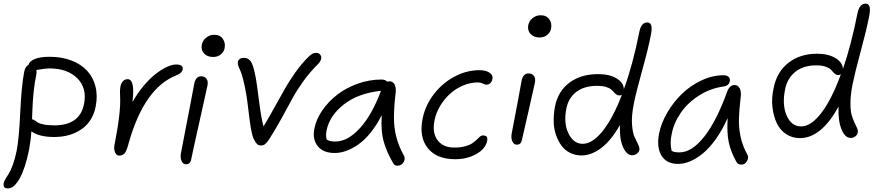

<svg xmlns="http://www.w3.org/2000/svg" viewBox="-35 -842 4879 1072"><path d="M9.8 210Q-5.4 210 -11.2 202.9Q-17.1 195.8 -14.2 180.2Q-12.2 169.9 -3.7 155.8Q4.9 141.6 14.6 126.5Q24.4 111.3 36.9 77.4Q49.3 43.5 58.1 -1Q71.3 -67.4 78.1 -215.8Q85 -364.3 100.1 -440.9Q106 -471.2 124 -480Q129.4 -500 158.9 -512.5Q188.5 -524.9 243.2 -524.9Q309.6 -524.9 363.3 -504.4Q417 -483.9 450.9 -447.5Q484.9 -411.1 498 -359.1Q511.2 -307.1 499 -246.1Q482.4 -163.6 419.9 -120.4Q357.4 -77.1 267.1 -77.1Q183.1 -77.1 140.1 -108.9Q137.2 -59.6 127 -4.9Q106.4 97.7 75 153.8Q43.5 210 9.8 210ZM166 -415Q162.1 -397 159.2 -379.2Q156.2 -361.3 154.3 -341.3Q152.3 -321.3 150.9 -308.6Q149.4 -295.9 148.2 -272.9Q147 -250 146.5 -241.7Q146 -233.4 145 -207.3Q144 -181.2 144 -175.8Q150.9 -175.3 158.9 -169.9Q167 -164.6 175.5 -158.4Q184.1 -152.3 208.5 -147.2Q232.9 -142.1 269 -142.1Q410.6 -142.1 434.1 -261.2Q451.7 -349.1 397 -404.5Q342.3 -460 240.2 -460Q229.5 -460 217.3 -458.5Q205.1 -457 188.7 -454.3Q172.4 -451.7 168 -451.2Q170.9 -437 166 -415Z M630.9 26.9Q615.7 26.9 607.7 9.3Q599.6 -8.3 604 -32.2Q640.1 -213.4 635.7 -298.8Q633.3 -335.9 637.7 -360.8Q641.6 -378.4 652.1 -389.2Q662.6 -399.9 677.7 -399.9Q720.2 -399.9 704.6 -272Q732.4 -321.8 767.1 -363Q801.8 -404.3 834.5 -429.4Q867.2 -454.6 896.7 -468.3Q926.3 -481.9 947.8 -481.9Q970.2 -481.9 978.8 -474.4Q987.3 -466.8 984.9 -454.1Q980.5 -433.6 950.7 -421.9Q771.5 -352.1 684.6 -46.9Q673.3 -2.9 662.4 12Q651.4 26.9 630.9 26.9Z M1154.8 -523.9Q1122.6 -523.9 1104.2 -543.7Q1085.9 -563.5 1091.8 -592.8Q1096.2 -615.7 1116 -631.8Q1135.7 -647.9 1160.6 -647.9Q1193.4 -647.9 1209.2 -625Q1225.1 -602.1 1218.8 -571.8Q1215.3 -553.7 1198.5 -538.8Q1181.6 -523.9 1154.8 -523.9ZM1003.4 75.2Q986.3 75.2 978.3 55.9Q970.2 36.6 975.6 11.2Q1000.5 -115.7 1023.7 -238Q1046.9 -360.4 1049.8 -376Q1058.1 -416 1088.4 -416Q1107.4 -416 1117.7 -402.6Q1127.9 -389.2 1123.5 -365.2Q1116.2 -329.6 1078.6 -162.4Q1041 4.9 1032.7 46.9Q1027.8 75.2 1003.4 75.2Z M1421.4 -29.8Q1408.2 -29.8 1399.7 -38.3Q1391.1 -46.9 1381.3 -66.9Q1372.1 -87.4 1365.5 -126.7Q1358.9 -166 1352.3 -223.9Q1345.7 -281.7 1340.3 -313Q1331.5 -365.2 1321.5 -402.3Q1311.5 -439.5 1304.9 -452.4Q1298.3 -465.3 1294.9 -476.6Q1291.5 -487.8 1293.5 -499Q1294.9 -506.8 1303.7 -512.9Q1312.5 -519 1325.7 -519Q1342.3 -519 1354 -510.5Q1365.7 -502 1372.6 -485.1Q1379.4 -468.3 1383.8 -451.2Q1388.2 -434.1 1392.6 -409.7Q1394.5 -398.4 1395.5 -393.1Q1398.9 -375 1411.4 -277.3Q1423.8 -179.7 1436.5 -136.2Q1462.4 -179.2 1498.3 -243.9Q1534.2 -308.6 1557.1 -349.1Q1580.1 -389.6 1614.7 -438.5Q1649.4 -487.3 1686.5 -523.9Q1700.2 -537.1 1709.5 -542Q1718.8 -546.9 1731.4 -546.9Q1744.6 -546.9 1752.7 -536.9Q1760.7 -526.9 1758.3 -515.1Q1755.9 -499.5 1740.2 -483.9Q1695.3 -439.5 1658.4 -388.2Q1621.6 -336.9 1599.1 -295.2Q1576.7 -253.4 1539.6 -186Q1502.4 -118.7 1468.3 -64.9Q1455.1 -44.9 1445.3 -37.4Q1435.5 -29.8 1421.4 -29.8Z M1834 12.2Q1769 12.2 1738.8 -26.4Q1708.5 -64.9 1720.2 -124Q1730.5 -176.3 1764.6 -225.8Q1798.8 -275.4 1848.1 -313.5Q1897.5 -351.6 1962.4 -374.8Q2027.3 -397.9 2094.2 -397.9Q2117.2 -397.9 2126 -386.2Q2133.8 -388.2 2139.2 -388.2Q2158.7 -388.2 2168.2 -370.1Q2177.7 -352.1 2173.8 -321.8Q2165 -247.6 2164.6 -189.9Q2164.1 -132.3 2177 -80.3Q2189.9 -28.3 2219.2 24.9Q2230.5 43.5 2218.5 63.2Q2206.5 83 2184.1 83Q2172.9 83 2167.5 78.4Q2162.1 73.7 2156.2 62Q2139.6 31.7 2130.4 11.7Q2121.1 -8.3 2110.6 -41Q2100.1 -73.7 2096.7 -112.5Q2093.3 -151.4 2096.2 -199.2Q2068.8 -144 2034.9 -102.1Q2001 -60.1 1966.3 -35.9Q1931.6 -11.7 1898.4 0.2Q1865.2 12.2 1834 12.2ZM1788.1 -112.8Q1782.7 -83 1789.1 -63Q1804.7 -51.8 1836.9 -51.8Q1905.8 -51.8 1973.4 -125.2Q2041 -198.7 2092.3 -335Q1965.3 -321.8 1885 -259Q1804.7 -196.3 1788.1 -112.8Z M2506.8 46.9Q2402.8 46.9 2353.3 -15.1Q2303.7 -77.1 2324.7 -180.2Q2339.8 -254.4 2387.5 -316.4Q2435.1 -378.4 2502.7 -414.3Q2570.3 -450.2 2642.1 -450.2Q2677.7 -450.2 2698.7 -435.8Q2719.7 -421.4 2713.9 -398.9Q2710.9 -385.7 2702.4 -377.4Q2693.8 -369.1 2681.6 -369.1Q2672.4 -369.1 2660.2 -375.5Q2647.9 -381.8 2632.8 -381.8Q2590.3 -381.8 2549.1 -364Q2507.8 -346.2 2476.1 -316.9Q2444.3 -287.6 2421.6 -249Q2398.9 -210.4 2391.1 -169.9Q2377 -100.6 2408 -59.3Q2439 -18.1 2501 -18.1Q2535.2 -18.1 2561.3 -25.1Q2587.4 -32.2 2601.8 -42Q2616.2 -51.8 2626.2 -61.8Q2636.2 -71.8 2644.3 -78.9Q2652.3 -85.9 2659.7 -85.9Q2676.3 -85.9 2682.1 -79.1Q2688 -72.3 2685.1 -56.2Q2676.3 -11.2 2624.8 17.8Q2573.2 46.9 2506.8 46.9Z M2977.5 -632.8Q2945.3 -632.8 2927 -652.8Q2908.7 -672.9 2914.6 -702.1Q2918.9 -725.1 2938.7 -741Q2958.5 -756.8 2983.4 -756.8Q3016.1 -756.8 3032 -734.1Q3047.9 -711.4 3041.5 -681.2Q3038.1 -662.6 3021.2 -647.7Q3004.4 -632.8 2977.5 -632.8ZM2850.6 -34.2Q2833.5 -34.2 2825.2 -53.5Q2816.9 -72.8 2822.3 -98.1Q2840.8 -191.9 2856.7 -279.1Q2872.6 -366.2 2877.4 -392.1Q2885.7 -432.1 2916.5 -432.1Q2935.5 -432.1 2945.8 -418.5Q2956.1 -404.8 2951.7 -380.9Q2945.3 -349.1 2915.3 -219Q2885.3 -88.9 2879.4 -62Q2874.5 -34.2 2850.6 -34.2Z M3211.4 25.9Q3176.8 25.9 3147.7 11.2Q3118.7 -3.4 3099.6 -29.3Q3080.6 -55.2 3068.8 -89.8Q3057.1 -124.5 3056.4 -164.3Q3055.7 -204.1 3063.5 -247.1Q3080.6 -333 3144.5 -380.6Q3208.5 -428.2 3304.2 -428.2Q3367.7 -428.2 3407.2 -404.5Q3446.8 -380.9 3448.2 -344.2Q3497.6 -478 3534.7 -664.1Q3544.9 -716.8 3579.6 -716.8Q3613.8 -716.8 3598.6 -644Q3583 -564.9 3550.3 -448Q3517.6 -331.1 3504.4 -266.1Q3490.2 -195.3 3493.7 -147.9Q3497.1 -100.6 3507.8 -77.6Q3518.6 -54.7 3527.8 -35.9Q3537.1 -17.1 3534.7 -3.9Q3533.2 6.3 3521.2 15.6Q3509.3 24.9 3495.6 24.9Q3463.4 24.9 3443.1 -22Q3422.9 -68.8 3426.3 -144Q3377 -57.1 3321.8 -15.6Q3266.6 25.9 3211.4 25.9ZM3127.4 -236.8Q3110.8 -154.8 3138.9 -96.9Q3167 -39.1 3218.3 -39.1Q3272.5 -39.1 3329.3 -109.6Q3386.2 -180.2 3437.5 -313Q3432.1 -309.1 3423.3 -309.1Q3413.6 -309.1 3406 -314.7Q3398.4 -320.3 3391.8 -328.1Q3385.3 -335.9 3375.5 -343.8Q3365.7 -351.6 3346.2 -357.2Q3326.7 -362.8 3299.3 -362.8Q3228 -362.8 3183.6 -329.6Q3139.2 -296.4 3127.4 -236.8Z M3751 73.2Q3686.5 73.2 3658.2 26.6Q3629.9 -20 3645 -97.2Q3656.7 -155.3 3690.7 -213.4Q3724.6 -271.5 3772 -317.6Q3819.3 -363.8 3881.1 -392.8Q3942.9 -421.9 4004.9 -421.9Q4023.4 -421.9 4033 -413.1Q4042.5 -404.3 4039.6 -388.2Q4034.7 -362.8 4003.9 -358.9Q3932.1 -349.1 3869.6 -309.8Q3807.1 -270.5 3767.6 -214.4Q3728 -158.2 3715.8 -96.2Q3704.1 -44.4 3714.8 0Q3727.5 8.8 3758.8 8.8Q3827.6 8.8 3896.7 -78.6Q3965.8 -166 4024.9 -330.1Q4039.1 -367.2 4065.9 -367.2Q4085.4 -367.2 4095 -349.1Q4104.5 -331.1 4100.6 -300.8Q4091.8 -224.1 4090.6 -176.8Q4089.4 -129.4 4099.9 -78.9Q4110.4 -28.3 4136.7 19Q4147.5 36.1 4136.2 56.6Q4125 77.1 4106 77.1Q4092.8 77.1 4085.9 72.3Q4079.1 67.4 4073.7 56.2Q4046.4 7.3 4034.4 -45.2Q4022.5 -97.7 4027.8 -183.1Q3998 -116.2 3961.7 -65.4Q3925.3 -14.6 3888.9 14.9Q3852.5 44.4 3817.9 58.8Q3783.2 73.2 3751 73.2Z M4431.2 -70.8Q4387.7 -70.8 4353.8 -93.5Q4319.8 -116.2 4301.8 -154.8Q4283.7 -193.4 4277.8 -243.7Q4272 -293.9 4284.2 -349.1Q4301.8 -440.4 4366.9 -491.2Q4432.1 -542 4526.4 -542Q4589.4 -542 4629.6 -517.8Q4669.9 -493.7 4671.4 -457Q4717.8 -592.3 4752.9 -769Q4764.2 -821.8 4798.3 -821.8Q4832.5 -821.8 4817.4 -749Q4801.8 -669.9 4770 -553.2Q4738.3 -436.5 4725.1 -371.1Q4713.9 -314 4713.4 -269.5Q4712.9 -225.1 4720 -200.4Q4727.1 -175.8 4735.8 -158Q4744.6 -140.1 4750.5 -126.5Q4756.3 -112.8 4753.9 -101.1Q4752.4 -90.3 4741 -81.1Q4729.5 -71.8 4715.3 -71.8Q4682.6 -71.8 4663.1 -120.6Q4643.6 -169.4 4647 -247.1Q4550.3 -70.8 4431.2 -70.8ZM4348.1 -341.8Q4331.1 -254.9 4357.7 -195.6Q4384.3 -136.2 4438 -136.2Q4493.2 -136.2 4551 -211.7Q4608.9 -287.1 4660.2 -428.2Q4654.8 -422.9 4646 -422.9Q4634.3 -422.9 4624.8 -431.4Q4615.2 -439.9 4607.4 -450Q4599.6 -460 4577.6 -468.5Q4555.7 -477.1 4522 -477.1Q4450.7 -477.1 4405.5 -440.9Q4360.4 -404.8 4348.1 -341.8Z"/></svg>

Font: Shantell Sans Irregular Bouncy
Style: Italic
Weight: 300
Italic angle: -11.31°
Designer: Stephen Nixon, Anya Danilova, Shantell Martin
Foundry: Arrow Type
Version: Version 1.006;[9816181b4]